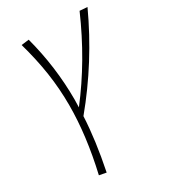

<svg xmlns="http://www.w3.org/2000/svg" viewBox="-175 -501 775 876"><g transform="rotate(-30 213.0 -62.5)"><path d="M161 13Q155 137 124 289L87 282Q130 96 130 -63Q130 -149 117.5 -233Q105 -317 79 -409L119 -414Q164 -246 164 -73L163 -32Q294 -201 386 -412L426 -409Q320 -179 161 13Z"/></g></svg>

Font: Ysabeau Light
Style: Italic
Weight: 300
Italic angle: -12°
Designer: Christian Thalmann (Catharsis Fonts)
Version: Version 0.003